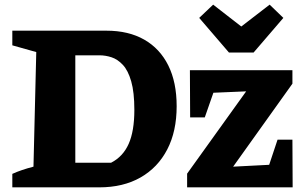

<svg xmlns="http://www.w3.org/2000/svg" viewBox="-20 -806 1326 826"><path d="M438 -674Q533 -674 600.5 -635.5Q668 -597 704 -524.5Q740 -452 740 -349Q740 -241 699.5 -163Q659 -85 584.5 -42.5Q510 0 407 0H33V-58Q53 -67 75 -74.5Q97 -82 124 -89L136 -582L33 -611V-674ZM458 -106Q509 -132 533.5 -187Q558 -242 558 -333Q558 -409 544.5 -456Q531 -503 508.5 -527Q486 -551 460 -559.5Q434 -568 409 -568H230L304 -642V-31L230 -106ZM785 0V-59L1039 -413L898 -407L861 -301H798L797 -504H1238V-446L983 -89L1138 -97L1174 -205H1238L1239 0ZM965 -580 837 -729 897 -786 1018 -692 1140 -786 1199 -729 1071 -580Z"/></svg>

Font: Piazzolla Thin Black
Style: Regular
Weight: 900
Version: Version 2.005